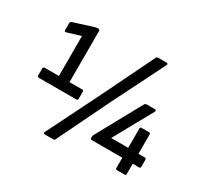

<svg xmlns="http://www.w3.org/2000/svg" viewBox="-147 -885 1176 1115"><g transform="rotate(30 441.0 -327.5)"><path d="M268.1 29.8Q262.7 29.8 261 26.6Q259.3 23.4 261.2 18.1L445.8 -353L604 -678.2Q607.9 -685.1 616.2 -685.1H672.9Q678.2 -685.1 680.7 -681.4Q683.1 -677.7 680.2 -672.9L505.9 -325.2L336.9 22.9Q334 29.8 325.2 29.8ZM74.2 -237.8Q69.8 -237.8 66.9 -240.7Q64 -243.7 64 -248V-294.9Q64 -299.3 66.9 -302.2Q69.8 -305.2 74.2 -305.2H169.9V-573.2L80.1 -545.9Q67.9 -543 67.9 -553.2V-598.1Q67.9 -610.8 78.1 -613.8L210.9 -655.8Q220.7 -658.2 224.1 -658.2H231Q235.4 -658.2 238.3 -655.3Q241.2 -652.3 241.2 -647.9V-305.2H326.2Q335.9 -305.2 335.9 -294.9V-248Q335.9 -237.8 326.2 -237.8ZM735.8 0Q726.1 0 726.1 -9.8V-78.1H522Q512.2 -78.1 512.2 -87.9V-94.2Q512.2 -102.1 516.1 -109.9L679.2 -407.2Q684.6 -417 692.9 -417H748Q754.9 -417 757.1 -413.3Q759.3 -409.7 755.9 -403.8L612.8 -145H727.1V-273.9Q727.1 -284.2 736.8 -284.2H786.1Q795.9 -284.2 795.9 -273.9V-145H837.9Q842.3 -145 845.2 -142.1Q848.1 -139.2 848.1 -134.8V-87.9Q848.1 -78.1 837.9 -78.1H795.9V-9.8Q795.9 0 786.1 0Z"/></g></svg>

Font: Sofia Sans
Style: Regular
Weight: 400
Designer: Botio Nikoltchev, Ani Petrova
Foundry: lettersoup
Version: Version 4.100